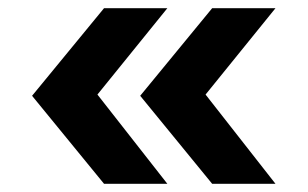

<svg xmlns="http://www.w3.org/2000/svg" viewBox="-20 -542 748 467"><path d="M58 -309 233 -522H387L217 -312L387 -95H233ZM321 -309 496 -522H650L480 -312L650 -95H496Z"/></svg>

Font: Application
Style: Bold
Weight: 700
Designer: Wei Huang
Foundry: Wei Huang
Version: Version 0.012